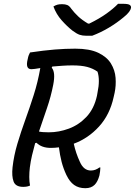

<svg xmlns="http://www.w3.org/2000/svg" viewBox="-20 -976 709 1010"><path d="M138 0Q124 7 102 7Q62 7 51.5 -21Q41 -49 46 -96Q53 -158 71.5 -220Q90 -282 113 -345.5Q136 -409 157.5 -476.5Q179 -544 192 -618Q175 -615 163 -613.5Q151 -612 145 -612Q112 -612 126 -666Q128 -677 131 -685Q134 -693 138 -700Q212 -711 268 -715.5Q324 -720 376 -720Q451 -720 496.5 -698.5Q542 -677 563.5 -642Q585 -607 588 -566.5Q591 -526 583 -488L578 -466Q558 -373 501 -310.5Q444 -248 368 -220Q379 -170 400 -125Q420 -79 458 -79Q482 -79 503 -95H508Q508 -85 506.5 -74.5Q505 -64 503 -53Q494 -20 478 -4Q460 14 429 14Q394 14 370 -3Q346 -20 329 -56Q313 -90 304 -125Q295 -160 290 -201Q269 -198 247 -198Q199 -198 172 -225L165 -223Q156 -191 148.5 -159Q141 -127 137 -95Q134 -70 134 -45Q134 -20 138 0ZM260 -530Q248 -468 227 -407Q206 -346 185 -284Q202 -280 237 -280Q290 -280 342.5 -299.5Q395 -319 435 -361.5Q475 -404 490 -472L493 -489Q507 -556 493 -599Q469 -616 438.5 -624Q408 -632 361 -632Q333 -632 306 -630Q279 -628 255 -626L252 -620Q273 -596 260 -530ZM465 -788H433Q414 -788 399 -793Q384 -798 361 -815Q333 -837 304.5 -869Q276 -901 261 -942Q273 -949 282.5 -951.5Q292 -954 307 -954Q323 -954 334 -949.5Q345 -945 355 -930Q370 -910 390.5 -890.5Q411 -871 443 -852H450Q503 -878 540 -904.5Q577 -931 601 -956H627Q654 -956 662.5 -950Q671 -944 669 -934Q668 -926 659 -913.5Q650 -901 630 -885Q594 -855 552 -830Q510 -805 465 -788Z"/></svg>

Font: Recursive Mn Csl St
Style: Italic
Weight: 400
Italic angle: -15°
Monospace: yes
Version: Version 1.079;hotconv 1.0.112;makeotfexe 2.5.65598; ttfautoh